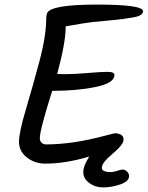

<svg xmlns="http://www.w3.org/2000/svg" viewBox="-20 -730 645 839"><path d="M208 -333Q154 -162 154 -126Q154 -114 161.5 -106.5Q169 -99 181 -99Q296 -99 435 -136Q480 -148 485 -148Q490 -148 494 -146Q520 -142 520 -120Q520 -98 472.5 -58.5Q425 -19 425 3Q425 22 464 22Q476 22 492 16.5Q508 11 517 11Q526 11 535 19.5Q544 28 544 39Q544 63 505 76Q466 89 431 89Q396 89 370 69.5Q344 50 344 22.5Q344 -5 370 -46Q267 -15 178 -15Q132 -15 97.5 -42Q63 -69 63 -110Q63 -151 92.5 -250Q122 -349 152 -461Q182 -573 182 -650Q182 -661 186 -673Q203 -710 404 -710Q605 -710 605 -681Q605 -661 562 -654Q526 -647 466.5 -641.5Q407 -636 383 -633.5Q359 -631 267 -615V-612Q267 -544 230 -407Q236 -406 270.5 -406Q305 -406 363 -411Q421 -416 450.5 -416Q480 -416 480 -402Q480 -367 398 -350Q316 -333 208 -333Z"/></svg>

Font: Kalam
Style: Regular
Weight: 400
Designer: Lipi Raval (Devanagari and Latin), Jonny Pinhorn (Latin)
Foundry: Indian Type Foundry
Version: Version 2.001;PS 1.0;hotconv 1.0.79;makeotf.lib2.5.61930; tt